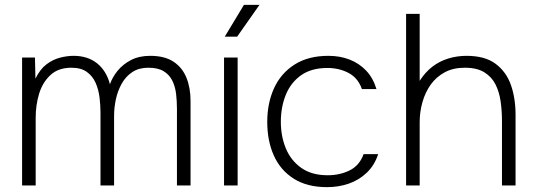

<svg xmlns="http://www.w3.org/2000/svg" viewBox="-20 -764 2212 791"><path d="M71 0V-527H124L126 -440Q145 -479 171.5 -499Q198 -519 227.5 -526.5Q257 -534 283 -534Q341 -534 379.5 -503.5Q418 -473 433 -417Q443 -446 464.5 -472.5Q486 -499 519.5 -516.5Q553 -534 599 -534Q658 -534 694.5 -510Q731 -486 748 -444Q765 -402 765 -348V0H709V-315Q709 -347 705.5 -377Q702 -407 690 -431.5Q678 -456 654.5 -470.5Q631 -485 591 -485Q552 -485 525 -467Q498 -449 481.5 -419.5Q465 -390 457.5 -355.5Q450 -321 450 -286V0H394V-300Q394 -331 390 -363Q386 -395 374 -422.5Q362 -450 338 -467.5Q314 -485 274 -485Q220 -485 187.5 -454.5Q155 -424 141 -377.5Q127 -331 127 -279V0Z M903 0V-527H959V0ZM906 -613 985 -744H1049L957 -613Z M1327 7Q1245 7 1190 -28Q1135 -63 1108 -123.5Q1081 -184 1081 -262Q1081 -339 1109 -400.5Q1137 -462 1193.5 -498Q1250 -534 1333 -534Q1381 -534 1420.5 -518.5Q1460 -503 1488.5 -473Q1517 -443 1531 -397H1471Q1455 -443 1416 -463.5Q1377 -484 1329 -484Q1263 -484 1220.5 -454Q1178 -424 1157.5 -373.5Q1137 -323 1137 -262Q1137 -203 1157.5 -153Q1178 -103 1221 -72.5Q1264 -42 1330 -42Q1380 -42 1420.5 -62Q1461 -82 1478 -129H1538Q1523 -83 1491 -52.5Q1459 -22 1417 -7.5Q1375 7 1327 7Z M1653 0V-707H1709V-431Q1732 -467 1761.5 -489.5Q1791 -512 1827 -523Q1863 -534 1902 -534Q1978 -534 2022 -501Q2066 -468 2085 -413.5Q2104 -359 2104 -291V0H2048V-266Q2048 -307 2042.5 -346Q2037 -385 2021.5 -416Q2006 -447 1975.5 -466Q1945 -485 1895 -485Q1847 -485 1812 -466Q1777 -447 1754.5 -415.5Q1732 -384 1720.5 -343.5Q1709 -303 1709 -261V0Z"/></svg>

Font: Onest ExtraLight
Style: Regular
Weight: 250
Designer: Dmitri Voloshin, Andrey Kudryavtsev
Foundry: Dmitri Voloshin, Andrey Kudryavtsev
Version: Version 1.000;gftools[0.9.33]